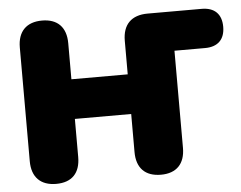

<svg xmlns="http://www.w3.org/2000/svg" viewBox="-51 -777 1064 849"><g transform="rotate(-5 480.5 -352.5)"><path d="M165 10C235 10 272 -29 272 -100V-269H522V-100C522 -29 560 10 630 10C699 10 737 -29 737 -100V-531H873C930 -531 961 -562 961 -618C961 -674 930 -705 873 -705H633C561 -705 522 -666 522 -594V-445H272V-605C272 -676 234 -715 165 -715C96 -715 57 -676 57 -605V-100C57 -29 96 10 165 10Z"/></g></svg>

Font: SN Pro Black
Style: Regular
Weight: 900
Designer: Tobias Whetton
Foundry: Supernotes
Version: Version 1.001;Glyphs 3.2 (3249)